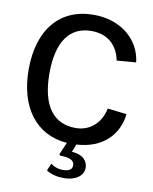

<svg xmlns="http://www.w3.org/2000/svg" viewBox="-102 -828 892 1117"><g transform="rotate(10 344.0 -269.0)"><path d="M468 133C468 98 444 59 373 55L391 9C548 0 634 -94 648 -216L535 -229C517 -142 455 -85 369 -85C240 -85 165 -179 165 -372C165 -568 241 -657 364 -657C465 -657 521 -596 537 -513L651 -522C636 -653 524 -752 361 -752C160 -752 42 -608 42 -374C42 -152 150 -5 335 9L304 81L310 89C370 89 394 104 394 132C394 156 375 168 340 168C309 168 286 158 267 144L249 187C279 206 315 214 353 214C415 214 468 185 468 133Z"/></g></svg>

Font: Cheyenne Sans Medium
Style: Regular
Weight: 500
Designer: The Public Sans project authors (U.S. Web Design System), Libre Franklin designed by Pablo Impallari and Rodrigo Fuenzal
Foundry: The Cheyenne Sans Project Authors
Version: Version 2.007